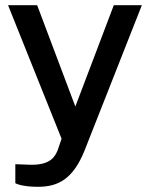

<svg xmlns="http://www.w3.org/2000/svg" viewBox="-20 -550 569 739"><path d="M126 169C202 169 261 141 306 28L526 -530H418L270 -140L123 -530H11L217 -16L202 28C192 52 175 87 93 84L39 82V155C39 155 61 169 126 169Z"/></svg>

Font: Cheyenne Sans Medium
Style: Regular
Weight: 500
Designer: The Public Sans project authors (U.S. Web Design System), Libre Franklin designed by Pablo Impallari and Rodrigo Fuenzal
Foundry: The Cheyenne Sans Project Authors
Version: Version 2.007